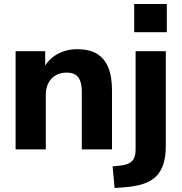

<svg xmlns="http://www.w3.org/2000/svg" viewBox="-20 -747 908 960"><path d="M58 0V-491H206V-399H195Q218 -448 263.5 -474.5Q309 -501 367 -501Q426 -501 464 -478.5Q502 -456 521 -410.5Q540 -365 540 -295V0H389V-288Q389 -322 380.5 -343.5Q372 -365 355.5 -374.5Q339 -384 314 -384Q282 -384 258.5 -370.5Q235 -357 222 -332Q209 -307 209 -274V0ZM651 -586V-727H814V-586ZM553 193 543 85 590 80Q625 75 641.5 57Q658 39 658 2V-491H809V-18Q809 34 797.5 71.5Q786 109 761.5 134Q737 159 696 172.5Q655 186 596 190Z"/></svg>

Font: Nunito Sans 12pt ExtraLight 12pt ExtraBold
Style: Regular
Weight: 800
Version: Version 3.101;gftools[0.9.27]